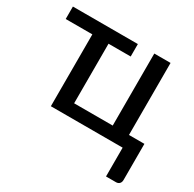

<svg xmlns="http://www.w3.org/2000/svg" viewBox="-150 -668 1014 1002"><g transform="rotate(30 357.0 -167.0)"><path d="M695.5 -74V143.5Q695.5 157.5 687.8 165.5Q680 173.5 667 173.5H607V0H174.5V-433H14V-508H405.5V-433H272V-74H504.5V-508H602.5V-74Z"/></g></svg>

Font: Lato 2
Style: Regular
Weight: 500
Designer: Lukasz Dziedzic with Adam Twardoch and Botio Nikoltchev
Foundry: tyPoland Lukasz Dziedzic
Version: Version 2.015; 2015-08-06; http://www.latofonts.com/